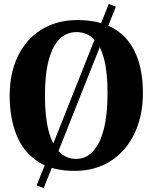

<svg xmlns="http://www.w3.org/2000/svg" viewBox="-20 -854 772 972"><path d="M530.5 -834 566.5 -820 201.5 98 165.5 85ZM361.5 11Q245.5 12 172 -36Q98.5 -84 63.8 -170Q29 -256 29 -369Q29 -456.5 53.2 -527.2Q77.5 -598 122.8 -648.2Q168 -698.5 231.2 -725.5Q294.5 -752.5 373 -752.5Q488.5 -752 561.5 -706.5Q634.5 -661 669 -578.2Q703.5 -495.5 703.5 -383.5Q703.5 -296 679.2 -224Q655 -152 610 -99.5Q565 -47 502 -18.2Q439 10.5 361.5 11ZM365 -49.5Q414.5 -49.5 450.2 -87.2Q486 -125 505.2 -199.2Q524.5 -273.5 524.5 -382.5Q524.5 -490.5 506 -558.5Q487.5 -626.5 452.2 -659Q417 -691.5 367 -691.5Q317.5 -691.5 281.8 -656.5Q246 -621.5 226.8 -550Q207.5 -478.5 207.5 -369.5Q207.5 -262 226.2 -191.2Q245 -120.5 280.2 -85Q315.5 -49.5 365 -49.5Z"/></svg>

Font: Merriweather 28pt ExtraBold
Style: Regular
Weight: 800
Version: Version 2.100